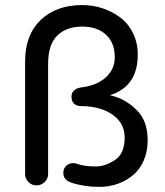

<svg xmlns="http://www.w3.org/2000/svg" viewBox="-20 -728 650 758"><path d="M563 -173.8Q563 -129.9 547.4 -94.2Q531.7 -58.6 505.1 -36.4Q478.5 -14.2 444.6 -2.2Q410.6 9.8 373 9.8Q311.5 9.8 262.2 -6.8Q230 -17.1 230 -44.9Q230 -62 241 -73Q252 -84 269 -84Q276.9 -84 284.2 -81.1Q314.5 -70.8 357.9 -70.8Q396.5 -70.8 435.1 -97.2Q472.2 -122.6 472.2 -185.1Q472.2 -241.7 424.1 -275.4Q376 -309.1 299.8 -309.1Q282.2 -309.1 272.2 -319.1Q262.2 -329.1 262.2 -346.2Q262.2 -361.3 272.2 -370.8Q282.2 -380.4 299.8 -382.8Q360.8 -389.6 397 -421.9Q433.1 -454.1 433.1 -502Q433.1 -558.6 398.7 -590.8Q364.3 -623 304.2 -623Q242.2 -623 206.1 -587.6Q169.9 -552.2 169.9 -475.1V-41Q169.9 -22.5 156.2 -9.3Q142.6 3.9 124 3.9Q105.5 3.9 92.3 -9.3Q79.1 -22.5 79.1 -41V-485.8Q79.1 -589.8 140.4 -648.9Q201.7 -708 305.2 -708Q346.7 -708 385 -695.3Q423.3 -682.6 454.8 -658.9Q486.3 -635.3 505.1 -597.2Q523.9 -559.1 523.9 -512.2Q523.9 -386.7 414.1 -352.1Q474.1 -338.9 518.1 -294.9Q563 -252.9 563 -173.8Z"/></svg>

Font: Aka-Acid-Varela
Style: Regular
Weight: 400
Designer: Joe Prince, Avraham Cornfeld, Cyberella
Foundry: Joe Prince, Avraham Cornfeld, Cyberella
Version: Version 2.000; ttfautohint (v1.5.33-1714) -l 8 -r 50 -G 200 